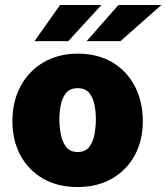

<svg xmlns="http://www.w3.org/2000/svg" viewBox="-20 -743 670 773"><path d="M292 10Q212 10 153.2 -24Q94.5 -58 62.2 -117.8Q30 -177.5 30 -255Q30 -336.5 63.8 -397.8Q97.5 -459 156.8 -493Q216 -527 293 -527Q374 -527 432.8 -491.8Q491.5 -456.5 523.2 -395Q555 -333.5 555 -255Q555 -178 522.8 -118.2Q490.5 -58.5 431.5 -24.2Q372.5 10 292 10ZM293 -131Q324 -131 339.8 -152.2Q355.5 -173.5 360.8 -204Q366 -234.5 366 -262Q366 -290 360.8 -319.2Q355.5 -348.5 339.8 -368.2Q324 -388 293 -388Q261.5 -388 245.8 -368.2Q230 -348.5 224.5 -319.2Q219 -290 219 -262Q219 -234.5 224.5 -204Q230 -173.5 245.8 -152.2Q261.5 -131 293 -131ZM329 -577.5 457 -723H630L465 -577.5ZM119 -577.5 222 -723H388.5L255 -577.5Z"/></svg>

Font: Public Sans Thin Black
Style: Regular
Weight: 900
Version: Version 2.001